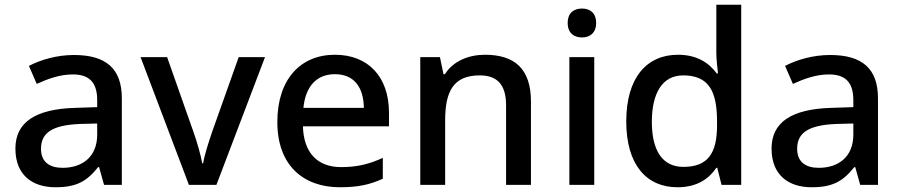

<svg xmlns="http://www.w3.org/2000/svg" viewBox="-20 -780 3803 810"><path d="M292 -548C220 -548 152 -528 102 -502L135 -426C181 -447 232 -466 287 -466C352 -466 390 -437 390 -358V-328L298 -325C127 -320 45 -263 45 -153C45 -41 117 10 214 10C304 10 347 -16 394 -75H398L419 0H494V-365C494 -491 427 -548 292 -548ZM317 -257 390 -259V-212C390 -118 327 -72 244 -72C190 -72 153 -96 153 -152C153 -215 193 -252 317 -257Z M777 0H893L1098 -539H987L875 -224C861 -183 842 -124 837 -91H833C828 -123 811 -182 796 -224L685 -539H573Z M1393 -549C1248 -549 1150 -446 1150 -265C1150 -84 1258 10 1414 10C1491 10 1540 -1 1595 -26V-114C1538 -88 1488 -75 1419 -75C1319 -75 1261 -136 1258 -247H1621V-305C1621 -455 1534 -549 1393 -549ZM1393 -467C1476 -467 1514 -409 1515 -325H1260C1269 -416 1316 -467 1393 -467Z M2026 -549C1958 -549 1892 -523 1857 -467H1851L1836 -539H1753V0H1858V-272C1858 -395 1893 -462 2004 -462C2080 -462 2115 -420 2115 -336V0H2220V-351C2220 -490 2151 -549 2026 -549Z M2436 -744C2402 -744 2375 -727 2375 -683C2375 -640 2402 -622 2436 -622C2467 -622 2495 -640 2495 -683C2495 -727 2467 -744 2436 -744ZM2487 -539H2382V0H2487Z M2838 10C2921 10 2971 -26 3002 -72H3006L3024 0H3107V-760H3002V-557C3002 -531 3007 -488 3009 -470H3004C2971 -514 2922 -549 2840 -549C2709 -549 2622 -453 2622 -268C2622 -84 2708 10 2838 10ZM2863 -76C2775 -76 2730 -144 2730 -266C2730 -388 2775 -462 2862 -462C2972 -462 3005 -393 3005 -267V-251C3005 -134 2967 -76 2863 -76Z M3482 -548C3410 -548 3342 -528 3292 -502L3325 -426C3371 -447 3422 -466 3477 -466C3542 -466 3580 -437 3580 -358V-328L3488 -325C3317 -320 3235 -263 3235 -153C3235 -41 3307 10 3404 10C3494 10 3537 -16 3584 -75H3588L3609 0H3684V-365C3684 -491 3617 -548 3482 -548ZM3507 -257 3580 -259V-212C3580 -118 3517 -72 3434 -72C3380 -72 3343 -96 3343 -152C3343 -215 3383 -252 3507 -257Z"/></svg>

Font: Noto Sans Medefaidrin Medium
Style: Regular
Weight: 500
Designer: Dalton Maag Ltd
Foundry: Dalton Maag Ltd
Version: Version 1.002